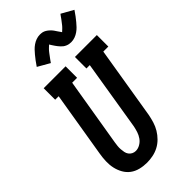

<svg xmlns="http://www.w3.org/2000/svg" viewBox="-297 -1051 1134 1134"><g transform="rotate(-45 270.0 -484.0)"><path d="M205 8Q176 8 148 1Q120 -6 98.5 -22Q77 -38 63.5 -62Q50 -86 44 -113Q38 -140 39 -169.5Q40 -199 45 -228L113 -639H84V-735H267V-639H226L155 -212Q153 -199 151.5 -185.5Q150 -172 151 -158.5Q152 -145 154.5 -132.5Q157 -120 164 -110Q171 -100 182.5 -94Q194 -88 207 -88Q226 -88 244 -98.5Q262 -109 273.5 -125.5Q285 -142 291 -160.5Q297 -179 301 -198L373 -639H345V-735H528V-639H486L411 -183Q406 -158 398.5 -133.5Q391 -109 377.5 -86.5Q364 -64 345 -45Q326 -26 303 -14Q280 -2 254.5 3Q229 8 205 8ZM219 -810 144 -853Q156 -871 167 -885.5Q178 -900 188 -912Q198 -924 208 -934.5Q218 -945 231.5 -954.5Q245 -964 260.5 -969.5Q276 -975 292 -975Q297 -975 302.5 -974.5Q308 -974 313 -973Q318 -972 322.5 -970Q327 -968 331.5 -965.5Q336 -963 340 -960Q344 -957 347.5 -954Q351 -951 355 -947Q359 -943 362.5 -939Q366 -935 368.5 -931Q371 -927 373.5 -923.5Q376 -920 378.5 -916Q381 -912 384 -908Q387 -904 390 -899.5Q393 -895 395 -892Q398 -895 402.5 -899Q407 -903 409.5 -905.5Q412 -908 415 -911Q418 -914 421 -917.5Q424 -921 427 -925Q430 -929 433.5 -933.5Q437 -938 440.5 -942.5Q444 -947 448 -952.5Q452 -958 456 -964Q460 -970 465 -976L540 -934Q528 -916 517 -901.5Q506 -887 496 -875Q486 -863 476 -852.5Q466 -842 452.5 -832.5Q439 -823 423.5 -817.5Q408 -812 392 -812Q383 -812 374.5 -813.5Q366 -815 357 -819Q348 -823 341.5 -828Q335 -833 328.5 -840Q322 -847 317 -853.5Q312 -860 307.5 -866.5Q303 -873 297.5 -881.5Q292 -890 289 -895Q286 -892 281.5 -888Q277 -884 274.5 -881.5Q272 -879 269 -876Q266 -873 263 -869.5Q260 -866 257 -862Q254 -858 250.5 -853.5Q247 -849 243.5 -844Q240 -839 236 -834Q232 -829 228 -823Q224 -817 219 -810Z"/></g></svg>

Font: Iosevka Gothic
Style: Bold Italic
Weight: 700
Italic angle: -9°
Monospace: yes
Designer: Belleve Invis
Foundry: Belleve Invis
Version: Version 15.5.1; ttfautohint (v1.8.4)